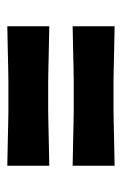

<svg xmlns="http://www.w3.org/2000/svg" viewBox="76 -544 334 526"><g transform="rotate(90 243.0 -281.0)"><path d="M52 -249Q100 -248 127 -247.5Q154 -247 170.5 -246.5Q187 -246 203 -246Q219 -246 242 -246Q267 -246 282.5 -246Q298 -246 315 -246.5Q332 -247 359.5 -247.5Q387 -248 434 -249V-134Q386 -135 359 -135.5Q332 -136 315.5 -136.5Q299 -137 283.5 -137Q268 -137 243 -137Q217 -137 201 -137Q185 -137 168 -136.5Q151 -136 124.5 -135.5Q98 -135 52 -134ZM52 -428Q100 -427 127 -426.5Q154 -426 170.5 -425.5Q187 -425 203 -425Q219 -425 242 -425Q267 -425 282.5 -425Q298 -425 315 -425.5Q332 -426 359.5 -426.5Q387 -427 434 -428V-313Q386 -314 359 -314.5Q332 -315 315.5 -315.5Q299 -316 283.5 -316Q268 -316 243 -316Q217 -316 201 -316Q185 -316 168 -315.5Q151 -315 124.5 -314.5Q98 -314 52 -313Z"/></g></svg>

Font: Ojuju
Style: Bold
Weight: 700
Designer: Chisaokwu Joboson, Mirko Velimirovic
Foundry: Udi Foundry
Version: Version 1.000